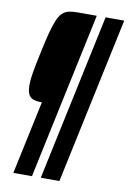

<svg xmlns="http://www.w3.org/2000/svg" viewBox="-92 -744 634 944"><g transform="rotate(10 225.0 -272.0)"><path d="M43 144 121 -222Q94 -222 77.5 -228Q61 -234 53.5 -250.5Q46 -267 46 -298Q46 -322 52.5 -360.5Q59 -399 71 -454Q84 -517 95 -559Q106 -601 116.5 -626.5Q127 -652 140.5 -665.5Q154 -679 172 -683.5Q190 -688 216 -688H313L136 144ZM180 144 357 -688H450L273 144Z"/></g></svg>

Font: Saira ExtraCondensed
Style: Bold Italic
Weight: 700
Width: 2
Italic angle: -12°
Designer: Hector Gatti with collaboration of the Omnibus-Type team
Foundry: Omnibus-Type
Version: Version 1.101